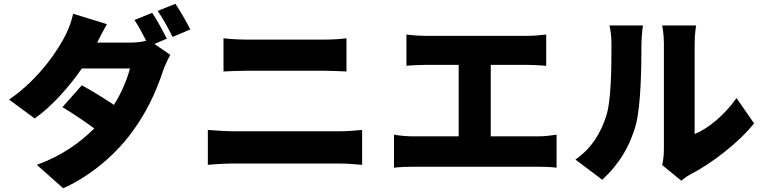

<svg xmlns="http://www.w3.org/2000/svg" viewBox="-20 -898 4040 1018"><path d="M865 -693C847 -728 812 -793 787 -830L693 -792C714 -761 736 -719 755 -682C730 -675 696 -672 669 -672H495C510 -703 527 -734 547 -770L368 -825C359 -786 346 -749 329 -715C295 -646 194 -483 28 -370L164 -270C258 -336 348 -440 414 -535H669C655 -480 625 -406 584 -342C533 -376 475 -412 414 -446L311 -330C374 -292 432 -252 480 -217C406 -144 311 -73 175 -24L315 100C433 48 575 -54 681 -199C755 -300 804 -401 845 -524C855 -553 871 -586 883 -607L799 -665ZM816 -840C843 -802 875 -743 895 -702L989 -742C972 -776 936 -840 910 -878Z M1082 -24C1122 -28 1178 -31 1219 -31H1779C1810 -31 1861 -28 1900 -24V-209C1863 -205 1815 -202 1779 -202H1219C1178 -202 1124 -206 1082 -209ZM1165 -519C1201 -521 1254 -523 1294 -523H1699C1735 -523 1787 -520 1817 -519V-695C1788 -691 1741 -688 1699 -688H1293C1258 -688 1204 -690 1165 -695Z M2582 -175V-554H2778C2807 -554 2844 -552 2876 -549V-715C2845 -711 2808 -708 2778 -708H2236C2205 -708 2161 -711 2135 -715V-549C2161 -552 2205 -554 2236 -554H2412V-175H2173C2141 -175 2102 -178 2069 -184V-9C2104 -13 2142 -14 2173 -14H2832C2857 -14 2902 -13 2931 -9V-184C2905 -180 2870 -175 2832 -175Z M3173 55C3260 -24 3321 -123 3352 -239C3378 -340 3381 -539 3381 -662C3381 -710 3389 -763 3389 -763H3211C3218 -736 3222 -707 3222 -660C3222 -535 3221 -361 3193 -279C3167 -200 3122 -115 3031 -52ZM3592 60C3606 50 3617 39 3640 27C3751 -30 3897 -141 3978 -244L3885 -378C3823 -290 3738 -218 3663 -187V-669C3663 -718 3671 -763 3671 -763H3491C3491 -763 3500 -719 3500 -670V-106C3500 -75 3496 -44 3491 -23Z"/></svg>

Font: Noto Sans Korean Black
Style: Bold
Weight: 900
Designer: Ryoko NISHIZUKA (kana & ideographs); Paul D. Hunt (Latin, Greek & Cyrillic); Wenlong ZHANG (bopomofo); Sandoll Communica
Foundry: Adobe Systems Incorporated
Version: Version 1.000;PS 1;hotconv 1.0.78;makeotf.lib2.5.61930